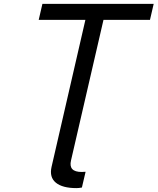

<svg xmlns="http://www.w3.org/2000/svg" viewBox="-20 -749 810 987"><path d="M245 109 419 -647H179L198 -729H770L751 -647H512L345 76Q331 135 400 135Q409 135 420 134L401 215Q386 218 373 218Q301 218 267 190Q233 162 245 109Z"/></svg>

Font: Miedinger
Style: Italic
Weight: 400
Italic angle: -13°
Version: Version 001.000